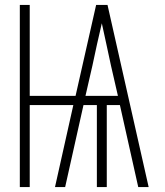

<svg xmlns="http://www.w3.org/2000/svg" viewBox="-20 -755 665 775"><path d="M60 0V-735H100V-368H285L368 -735H414L580 0H538L464 -331H411V0H371V-331H317L243 0H202L276 -331H100V0ZM325 -368H456L428 -490Q419 -533 409.5 -576Q400 -619 391 -661Q381 -619 371.5 -576Q362 -533 353 -490Z"/></svg>

Font: Zed Sans Extralight
Style: Regular
Weight: 200
Designer: Belleve Invis
Foundry: Belleve Invis
Version: Version 1.0.0; ttfautohint (v1.8.4)